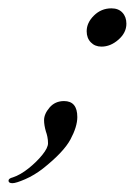

<svg xmlns="http://www.w3.org/2000/svg" viewBox="-20 -338 317 451"><path d="M218.3 -228.5Q203.1 -228.5 193.4 -238.5Q183.6 -248.5 183.6 -264.6Q183.6 -284.7 200.7 -301.5Q217.8 -318.4 241.7 -318.4Q258.3 -318.4 267.6 -308.3Q276.9 -298.3 276.9 -282.2Q276.9 -261.2 258.3 -244.9Q239.7 -228.5 218.3 -228.5ZM9.3 92.3Q0 92.3 0 86.4Q0 81.1 10.3 78.6Q27.8 72.8 46.9 57.6Q65.9 42.5 79.3 25.9Q92.8 9.3 92.8 -1.5Q92.8 -9.3 91.3 -16.6Q89.8 -23.9 87.9 -28.8Q83.5 -43.9 83.5 -55.7Q83.5 -70.3 96.4 -85.4Q109.4 -100.6 130.4 -100.6Q161.6 -100.6 161.6 -63Q161.6 -40.5 145.5 -10.5Q129.4 19.5 80.6 58.1Q60.5 73.7 39.1 83Q17.6 92.3 9.3 92.3Z"/></svg>

Font: Pinyon Script
Style: Regular
Weight: 400
Designer: Nicole Fally, Eben Sorkin
Foundry: Sorkin Type Co.
Version: Version 1.008; ttfautohint (v1.8.4.7-5d5b)